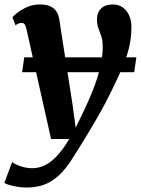

<svg xmlns="http://www.w3.org/2000/svg" viewBox="-52 -587 630 859"><path d="M66.5 -456Q63 -472.5 57.8 -478.5Q52.5 -484.5 45 -484.5Q38 -484.5 31.5 -482Q25 -479.5 17.5 -474L3.5 -509.5Q8 -516 25.2 -529.8Q42.5 -543.5 68.8 -555.2Q95 -567 126 -567Q154.5 -567 172.5 -559Q190.5 -551 200.2 -536Q210 -521 213.5 -499.5Q220.5 -451.5 228 -404Q235.5 -356.5 243 -309Q250.5 -261.5 257.8 -214Q265 -166.5 272.5 -119L286.5 -16L325.5 -96Q343 -133.5 358 -169.8Q373 -206 384 -241.2Q395 -276.5 401.2 -310.2Q407.5 -344 407.5 -376Q407.5 -407 401.2 -425Q395 -443 388.5 -459.8Q382 -476.5 382 -503Q382 -530.5 400 -548.8Q418 -567 453 -567Q480.5 -567 499 -552.5Q517.5 -538 526.8 -515.5Q536 -493 536 -468.5Q536 -415.5 524.2 -369.2Q512.5 -323 493 -279Q473.5 -235 450.5 -188Q437 -159.5 419.2 -125.8Q401.5 -92 381.2 -57Q361 -22 341 11Q321 44 303.5 72Q286 100 273.5 119.5Q242.5 169.5 210.5 198.5Q178.5 227.5 143.8 239.8Q109 252 67.5 252Q39 252 8.2 245.2Q-22.5 238.5 -32.5 231L2.5 137.5Q13 147.5 39.2 156.5Q65.5 165.5 92 165.5Q122 165.5 149.2 152.2Q176.5 139 203.2 110.2Q230 81.5 258 35H176.5ZM558 -330.5 548.5 -264H47L56.5 -330.5Z"/></svg>

Font: Merriweather 20pt ExtraBold
Style: Italic
Weight: 800
Italic angle: -7.8°
Version: Version 2.101